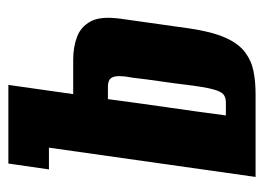

<svg xmlns="http://www.w3.org/2000/svg" viewBox="-106 -525 631 459"><g transform="rotate(-90 209.5 -295.5)"><path d="M16 0 86 -494H34L48 -591H236L214 -436H297Q326 -436 350.5 -427Q375 -418 388 -394Q401 -370 394 -321L371 -158Q363 -104 349 -72.5Q335 -41 314.5 -25.5Q294 -10 269 -5Q244 0 214 0ZM163 -71H194Q207 -71 214 -77.5Q221 -84 226 -103.5Q231 -123 236 -163Q239 -189 244.5 -227Q250 -265 253 -292Q257 -313 257 -326.5Q257 -340 251.5 -346.5Q246 -353 232 -353H202Q193 -284 182.5 -211.5Q172 -139 163 -71Z"/></g></svg>

Font: Alumni Sans ExtraBold
Style: Italic
Weight: 800
Italic angle: -8°
Designer: Robert E. Leuschke
Foundry: Robert E. Leuschke
Version: Version 1.016